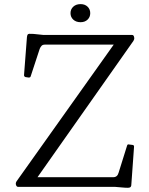

<svg xmlns="http://www.w3.org/2000/svg" viewBox="-20 -909 724 934"><path d="M68 0Q61 0 58 -9L57 -13Q56 -21 62 -29L546 -710V-692H199Q188 -692 182.5 -686.5Q177 -681 173 -671L129 -537Q127 -531 118 -532L104 -534Q96 -537 97 -545L111 -728Q112 -736 114 -740Q116 -744 122.5 -744.5Q129 -745 143 -744L191 -739H622Q630 -739 632 -730L633 -725Q634 -718 629 -710L147 -25L128 -47H531Q541 -47 547.5 -52.5Q554 -58 557 -69L598 -200Q600 -209 609 -206L625 -204Q633 -203 632 -194L619 -13Q619 -5 616.5 -1Q614 3 608 4Q602 5 587 4L539 0ZM372 -801Q350 -801 336.5 -813.5Q323 -826 323 -845Q323 -864 336.5 -876.5Q350 -889 372 -889Q393 -889 406 -876.5Q419 -864 419 -845Q419 -826 406 -813.5Q393 -801 372 -801Z"/></svg>

Font: Hahmlet Light
Style: Regular
Weight: 300
Designer: Minjoo Ham & Mark Frömberg
Foundry: hypertype
Version: Version 1.002